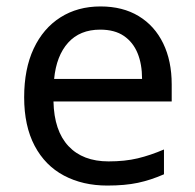

<svg xmlns="http://www.w3.org/2000/svg" viewBox="-20 -566 604 596"><path d="M292 -546Q361 -546 410.5 -516Q460 -486 486.5 -431.5Q513 -377 513 -304V-251H146Q148 -160 192.5 -112.5Q237 -65 317 -65Q368 -65 407.5 -74.5Q447 -84 489 -102V-25Q448 -7 408 1.5Q368 10 313 10Q237 10 178.5 -21Q120 -52 87.5 -113.5Q55 -175 55 -264Q55 -352 84.5 -415Q114 -478 167.5 -512Q221 -546 292 -546ZM291 -474Q228 -474 191.5 -433.5Q155 -393 148 -321H421Q421 -367 407 -401Q393 -435 364.5 -454.5Q336 -474 291 -474Z"/></svg>

Font: hexumalayalam05
Style: Book
Weight: 400
Designer: Jelle Bosma - Monotype Design Team
Foundry: Monotype Imaging Inc.
Version: Version 2.003